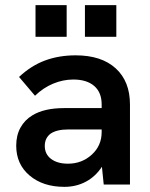

<svg xmlns="http://www.w3.org/2000/svg" viewBox="-20 -717 584 746"><path d="M376 -69Q351 -31 313.5 -11Q276 9 230 9Q147 9 95 -35Q43 -79 43 -151Q43 -191 59.5 -221Q76 -251 106 -269Q152 -297 229 -297H375V-311Q375 -358 346 -383Q317 -408 265 -408Q225 -408 186.5 -392Q148 -376 116 -345L54 -418Q101 -462 155 -482Q209 -502 274 -502Q374 -502 429.5 -451.5Q485 -401 485 -311V0H383ZM244 -81Q298 -81 336.5 -116Q375 -151 375 -204V-214H245Q201 -214 177 -198Q154 -181 154 -150Q154 -118 178.5 -99.5Q203 -81 244 -81ZM310 -697H432V-574H310ZM118 -697H239V-574H118Z"/></svg>

Font: Hanken Grotesk SemiBold
Style: Regular
Weight: 600
Designer: Alfredo Marco Pradil
Foundry: Hanken Design Co.
Version: Version 3.014